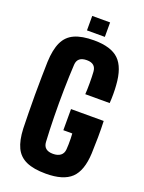

<svg xmlns="http://www.w3.org/2000/svg" viewBox="-173 -1019 833 1110"><g transform="rotate(20 243.5 -464.5)"><path d="M254 10Q179 10 133.5 -10.5Q88 -31 67 -75Q46 -119 43 -191Q42 -233 41 -286.5Q40 -340 40 -397.5Q40 -455 41 -508Q42 -561 43 -601Q46 -677 67.5 -723Q89 -769 134.5 -789.5Q180 -810 254 -810Q359 -810 407 -763.5Q455 -717 462 -610Q464 -587 464 -555Q464 -523 462 -500H312Q314 -528 314 -569Q314 -610 312 -638Q309 -688 254 -688Q196 -688 193 -638Q189 -568 187.5 -484Q186 -400 187.5 -316.5Q189 -233 193 -163Q196 -112 254 -112Q283 -112 300 -125Q317 -138 319 -163Q320 -175 320.5 -193.5Q321 -212 320.5 -231Q320 -250 319 -261H264V-391H465Q467 -345 466.5 -291Q466 -237 464 -191Q459 -83 410 -36.5Q361 10 254 10ZM195 -850V-939H305V-850Z"/></g></svg>

Font: Big Shoulders Display Black
Style: Regular
Weight: 900
Designer: Patric King
Foundry: XO Type Co
Version: Version 1.000; ttfautohint (v1.8.2)